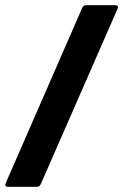

<svg xmlns="http://www.w3.org/2000/svg" viewBox="-22 -720 474 740"><path d="M0 -14 295 -690Q300 -700 309 -700H423Q429 -700 431.5 -696Q434 -692 431 -686L135 -10Q130 0 121 0H8Q2 0 -0.5 -3.5Q-3 -7 0 -14Z"/></svg>

Font: Barlow Condensed
Style: Bold Italic
Weight: 700
Width: 3
Italic angle: -7°
Designer: Jeremy Tribby
Foundry: Tribby Type
Version: Version 1.408